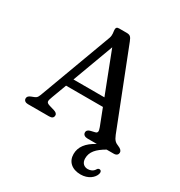

<svg xmlns="http://www.w3.org/2000/svg" viewBox="-209 -845 1135 1209"><g transform="rotate(30 359.0 -241.0)"><path d="M669.5 -56.5C647 -65.5 634.5 -74.5 620.5 -109.5L403.5 -663C392 -692.5 384 -700 357.5 -700H305.5C289 -700 283 -694.5 283 -679C283 -664 291 -644.5 281.5 -618.5L92 -106.5C81 -77.5 79 -67 57 -58.5L39 -51.5C22.5 -45 14.5 -37 14.5 -24.5C14.5 -8.5 28 0 45 0H199C220.5 0 230.5 -8.5 230.5 -25C230.5 -37.5 220.5 -44.5 204.5 -49.5L171 -59.5C139 -69 142.5 -79.5 155.5 -115L195 -221H463L509.5 -101C520.5 -72 516.5 -62.5 500.5 -58.5L471 -51.5C456 -48 445 -40 445 -26C445 -8 461 0 478.5 0H546.5C482 34.5 451 76.5 451 128C451 182.5 489.5 218 553 218C608 218 645 186.5 654 155.5C658.5 139.5 652 131 644 129.5C636 128 629 131.5 624.5 139.5C614 158 594.5 166 575.5 166C549 166 528 149 528 115C528 67.5 558 34.5 617.5 0H669C691.5 0 699.5 -12.5 699.5 -25C699.5 -37 691 -48 669.5 -56.5ZM326 -575.5 441 -278H216Z"/></g></svg>

Font: dr Title
Style: Regular
Weight: 400
Version: Version 1.000;hotconv 1.0.109;makeotfexe 2.5.65596